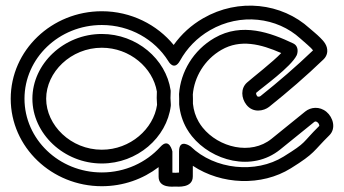

<svg xmlns="http://www.w3.org/2000/svg" viewBox="-20 -651 1248 697"><path d="M97.6 -292.6C97.6 -165.7 211.9 -57.5 349.6 -57.5C478.1 -57.5 585.6 -151.2 600 -266.6C600.3 -268.4 600.2 -270.8 600.1 -272.2C598.6 -287.4 598.4 -302.6 599.6 -317.8C599.7 -319.6 599.6 -322 599.4 -323.4C582.6 -436.5 476.3 -527.7 349.6 -527.7C211.9 -527.7 97.6 -419.5 97.6 -292.6ZM147.6 -292.6C147.6 -388.7 237.1 -477.7 349.6 -477.7C451.6 -477.7 535.1 -404.7 549.5 -318.6C548.6 -303.9 548.6 -286.8 550.1 -270.2C537.6 -183.7 453.6 -107.5 349.6 -107.5C237.1 -107.5 147.6 -196.5 147.6 -292.6ZM679.9 -10.5 680 -49.1C783.7 19.7 929.5 26.1 1035.8 -40C1125.4 -95.7 1116.1 -101.3 1175.4 -159.6C1201.1 -184.9 1189 -225.1 1165.3 -244.9C1139.7 -266.2 1107.8 -262.1 1088.2 -246.3L965.7 -147.1C890.4 -86.2 773.6 -115.7 715.6 -187.9C710.3 -194.5 705.5 -201.5 701.4 -208.6C689.6 -229.1 682.9 -250.2 680.4 -274.5L680.4 -292.6C680.4 -298 680.3 -301.7 680 -308C685 -369.8 721.2 -433.9 783.8 -470C852.6 -509.7 926.7 -491.1 1000.9 -458.4C970.7 -426.4 897.2 -369.5 876.7 -351.3C852.9 -330.1 855.7 -294.7 874.4 -270.8C898.8 -239.5 937.9 -248.2 956.8 -263C1025.2 -317.7 1091.8 -375.1 1154.4 -435.4C1161.5 -441.9 1167.2 -452.3 1168 -462.7C1169.8 -486.7 1154 -502.4 1143.1 -513.5C1129 -527.9 1112.2 -540.6 1104.2 -548C1002.8 -640.5 846 -658.9 717.5 -584.7C673.8 -559.5 638.8 -527.3 610.5 -487.8C550.6 -561.3 455.6 -610.2 349.6 -610.2C168.2 -610.2 18.9 -468.9 18.9 -292.6C18.9 -116.3 168.2 25 349.6 25C427.4 25 499 -0.9 555.8 -44.3C555.8 -33.6 555.8 -21 555.8 -9.5C555.8 33 608.7 26.3 616.1 26.3C624.4 26.3 679.9 32.8 679.9 -10.5ZM629.9 -24.6C621.3 -23.5 611.6 -23.6 605.8 -24.2L605.8 -101.2C605.8 -101.2 594.8 -153.9 562.3 -118C510.8 -61.2 434.7 -25 349.6 -25C193.9 -25 68.9 -145.9 68.9 -292.6C68.9 -439.3 193.9 -560.2 349.6 -560.2C452.1 -560.2 541.7 -507.6 590.6 -429.8C590.6 -429.8 611.3 -390.5 633.7 -431C658.1 -475.2 694.9 -513.9 742.5 -541.4C852.6 -605 985.7 -588.5 1070.5 -511C1085.4 -497.4 1109.3 -478.5 1116.3 -468.1C1054.5 -408.9 991.8 -355 925.8 -302.3C921.2 -298.6 915.1 -300 913.8 -301.6C908.4 -308.5 909.9 -313.8 910.1 -314.1C933.3 -334.6 1036.4 -408 1057 -450.2C1060.2 -457 1066.8 -482.9 1044 -493.6C963.4 -531.8 858.9 -571.1 758.8 -513.3C681.2 -468.5 635.7 -389.7 630 -310C630 -309 630 -307.6 630 -306.9C630.3 -302.2 630.4 -297.3 630.4 -292.6L630.4 -273.3C630.4 -272.6 630.4 -271.5 630.5 -270.9C633.4 -240.6 642.4 -210.8 658.1 -183.6C663.6 -174.2 669.8 -165.1 676.6 -156.6C747.9 -67.9 894.6 -25.3 997.1 -108.2L1119.7 -207.4C1123.4 -210.4 1126.9 -211.8 1133.3 -206.4C1137.4 -203.1 1139.3 -196.8 1139.1 -194C1073.4 -129 1096.7 -136.7 1009.4 -82.5C908.7 -19.9 759.3 -34.9 672.4 -119.1C672.4 -119.1 630.1 -150.7 630 -101.2Z"/></svg>

Font: Hi.
Style: Regular
Weight: 400
Designer: Mew Too, Robert Jablonski
Foundry: Cannot Into Space Fonts
Version: Version 1.996